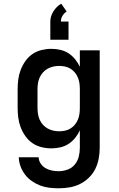

<svg xmlns="http://www.w3.org/2000/svg" viewBox="-20 -791 640 1034"><path d="M296 223Q271 223 245.5 220Q220 217 196.5 208Q173 199 152 184.5Q131 170 115.5 150Q100 130 91 106Q82 82 81 56H188Q189 75 199.5 90.5Q210 106 226 115Q242 124 260 127.5Q278 131 296 131Q320 131 343.5 122.5Q367 114 382.5 95.5Q398 77 404 53Q410 29 410 5V-89Q400 -67 384.5 -48Q369 -29 349 -16Q329 -3 305 2.5Q281 8 257 8Q230 8 203.5 1.5Q177 -5 155 -20Q133 -35 117 -57.5Q101 -80 91.5 -105Q82 -130 78.5 -156.5Q75 -183 75 -210V-310Q75 -337 78.5 -363.5Q82 -390 91.5 -415Q101 -440 117 -462.5Q133 -485 155 -500Q177 -515 203.5 -521.5Q230 -528 257 -528Q281 -528 305 -522.5Q329 -517 349 -504Q369 -491 384.5 -472Q400 -453 410 -431V-520H517V5Q517 34 511.5 63.5Q506 93 493 119Q480 145 458.5 166Q437 187 410.5 200Q384 213 355 218Q326 223 296 223ZM299 -84Q315 -84 331 -87.5Q347 -91 360.5 -99.5Q374 -108 384 -120.5Q394 -133 400 -148Q406 -163 408 -178.5Q410 -194 410 -210V-310Q410 -326 408 -341.5Q406 -357 400 -372Q394 -387 384 -399.5Q374 -412 360.5 -420.5Q347 -429 331 -432.5Q315 -436 299 -436Q283 -436 267 -432.5Q251 -429 236.5 -421Q222 -413 211 -400.5Q200 -388 193.5 -373.5Q187 -359 184.5 -342.5Q182 -326 182 -310V-210Q182 -194 184.5 -177.5Q187 -161 193.5 -146.5Q200 -132 211 -119.5Q222 -107 236.5 -99Q251 -91 267 -87.5Q283 -84 299 -84ZM251 -577V-675Q251 -690 255.5 -704Q260 -718 268 -730.5Q276 -743 286.5 -753.5Q297 -764 310 -771L339 -729Q325 -720 316.5 -706Q308 -692 308 -675H349V-577Z"/></svg>

Font: Iosevka SS04 Semibold Extended
Style: Regular
Weight: 600
Width: 7
Monospace: yes
Designer: Belleve Invis
Foundry: Belleve Invis
Version: Version 19.0.0; ttfautohint (v1.8.4)